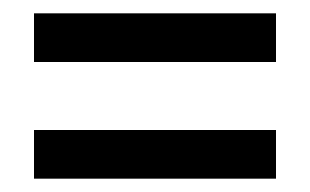

<svg xmlns="http://www.w3.org/2000/svg" viewBox="-20 -501 465 288"><path d="M31 -408V-481H394V-408ZM31 -233V-306H394V-233Z"/></svg>

Font: Noto Serif Thai ExtraCondensed Black
Style: Regular
Weight: 900
Width: 2
Designer: Monotype Design Team
Foundry: Monotype Imaging Inc.
Version: Version 2.002; ttfautohint (v1.8.4.7-5d5b)